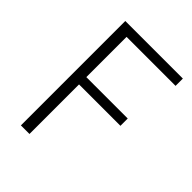

<svg xmlns="http://www.w3.org/2000/svg" viewBox="-208 -839 948 948"><g transform="rotate(45 266.0 -364.5)"><path d="M106 0H166V-346H455V-397H166V-678H508V-729H106Z"/></g></svg>

Font: Source Han Sans SC Light
Style: Regular
Weight: 300
Designer: Ryoko NISHIZUKA (kana & ideographs); Paul D. Hunt (Latin, Greek & Cyrillic); Wenlong ZHANG (bopomofo); Sandoll Communica
Foundry: Adobe Systems Incorporated
Version: Version 1.004;PS 1.004;hotconv 1.0.82;makeotf.lib2.5.63406